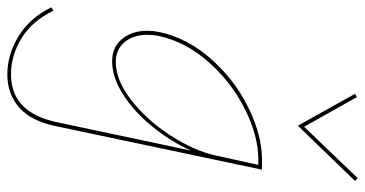

<svg xmlns="http://www.w3.org/2000/svg" viewBox="-288 -451 996 524"><g transform="rotate(90 210.0 -189.0)"><path d="M291 -504 204 -660 213 -665 294 -521 434 -667 442 -660ZM384 -406H411L292 158Q278 225 241 257Q204 289 151 289Q97 289 47 258.5Q-3 228 -32 169L-23 163Q5 221 52 250Q99 279 151 279Q254 279 281 156L359 -212Q334 -157 294.5 -108Q255 -59 207.5 -28Q160 3 115 3Q77 3 54.5 -24Q32 -51 32 -93Q32 -108 35 -124Q51 -201 108 -266Q165 -331 241 -368.5Q317 -406 384 -406ZM372 -278 398 -396H383Q320 -396 247 -360Q174 -324 118 -261Q62 -198 46 -124Q43 -108 43 -93Q43 -55 63 -31Q83 -7 117 -7Q167 -7 221.5 -49.5Q276 -92 317.5 -156Q359 -220 372 -278Z"/></g></svg>

Font: Ysabeau Infant Hairline
Style: Italic
Weight: 100
Italic angle: -12°
Designer: Christian Thalmann (Catharsis Fonts)
Version: Version 0.003